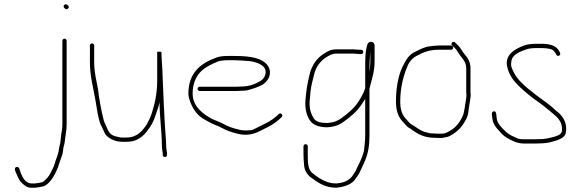

<svg xmlns="http://www.w3.org/2000/svg" viewBox="-20 -675 2721 899"><path d="M272 -484V-92C272 -84.7 271.7 -78.3 271 -73C267.1 -53.5 265 -31.9 263 -12C261.4 0.6 257.2 10.9 256 24C252.8 49.3 240.6 72.6 235 95C231.4 107.5 224.5 117.9 219 130C212.1 147.3 194 170 178 178C173 180 148.3 184 141 184H128C99.5 184 85.8 155.7 77.5 135.5C73 124.6 70.8 102.5 56.5 107C41.9 111.6 54.6 133.1 59 143C67 161 69.9 171.2 86 185C99.5 197.6 108.3 204 127 204H142C150.3 204 178.1 199 185 197C207.1 188.7 227.4 159.3 238 138C242.9 125.8 251.1 113.1 254 100C256.7 90.7 264.8 69.6 267.5 61.5L273 45C274.3 38.3 275.3 31.7 276 25C276 12.5 281.8 3 283 -10C285.7 -37.4 292 -63.5 292 -92V-484C292 -489.3 287.3 -494 282 -494C276.7 -494 272 -489.3 272 -484ZM281 -638C285.7 -633.3 291.2 -628.2 298.5 -635C306.2 -642.1 300.4 -647.9 295 -652C285.7 -661.3 271.7 -647.3 281 -638Z M401 -462V-383C401 -320.6 416.4 -265.6 426.5 -208C432.6 -173 439.4 -117.7 452 -90C458 -80.3 465.8 -60.4 471 -50C485.2 -27.2 517.6 -11 554 -11H571C584.5 -11 604.2 -13.7 615 -18C636.7 -27.7 653 -40.4 667 -59C685.7 -81.9 700.5 -107.6 710 -140C716.4 -160.6 721.5 -171 726 -192C726 -194 726.3 -196.3 727 -199C727 -132.3 738 -54.2 738 7C738 21.3 740.4 30.2 742 43V51C743.3 64.3 763.3 62.3 762 49V41C760.6 29.6 758 19.6 758 7C758 -0.3 757.7 -8.7 757 -18C748.8 -124.2 744.2 -245.3 740 -353.5C739 -379.2 736 -404.4 736 -427V-430C736 -432.7 732.7 -433.7 726 -433C719.3 -433.7 716 -432.7 716 -430V-298C716 -236.7 705 -190.7 691 -146C684.8 -126.3 675.7 -108 667 -92C645.6 -61.5 622.6 -31 571 -31H554C539 -31 535.6 -33.7 520 -37C496.9 -42.8 488.4 -57.8 480 -78C472.9 -94.9 467.2 -102.2 463 -123C452.8 -163.8 444.5 -212 439 -256C431.5 -301 421 -333.3 421 -383V-462C421 -467.3 416.3 -472 411 -472C405.7 -472 401 -467.3 401 -462Z M915 -249H1088C1096 -249 1104 -249.3 1112 -250C1120.7 -250 1129 -250.7 1137 -252C1167.2 -260.2 1186 -266.1 1210 -279C1230 -291.3 1250.8 -318.6 1242 -351C1224.3 -404 1152 -413 1078 -413H1050C1027.1 -413 1007.4 -411.4 992 -405C919.9 -378.8 862 -334.4 862 -236C862 -229.3 863.7 -220.3 867 -209C878.6 -171.9 898.9 -140.4 928 -121C947.2 -110.3 963.4 -100 985 -91C1006.3 -84.6 1032.4 -66.9 1052 -61L1070 -55L1087 -50C1093 -48.7 1098.5 -47.5 1103.5 -46.5C1139.7 -39.3 1174.2 -48.9 1196 -61L1234 -80C1258.8 -92.4 1280.5 -108.5 1299 -127C1308.3 -136.3 1294.3 -150.3 1285 -141C1267.7 -123.7 1248.4 -109.7 1225 -98L1167 -69C1161.7 -66.3 1155.7 -65 1149 -65C1128.6 -63.1 1106.6 -64.5 1092 -70L1076 -74L1058 -80C1041.7 -86.1 1039.1 -87.9 1020 -98C1000.8 -107 989.8 -110.5 973 -118C933.1 -140.1 882 -174.4 882 -237C882 -284.9 898.7 -319.8 924 -343.5C945.3 -363.5 971.3 -374 1000 -387C1013 -391.3 1031 -393 1050 -393H1078C1092.8 -393 1140 -390.1 1151.5 -388.5C1185.4 -383.7 1230.7 -367.7 1223 -329C1220.1 -314.3 1211.2 -303.5 1200 -296C1175.6 -281.8 1148.5 -270 1111 -270C1103 -269.3 1095.3 -269 1088 -269H915C909.7 -269 905 -264.3 905 -259C905 -253.7 909.7 -249 915 -249Z M1713 -421C1713 -424.3 1713.3 -428.3 1714 -433V-387C1714 -381.7 1713.7 -375.3 1713 -368L1711 -346C1710.3 -343.3 1710 -340.7 1710 -338V-354C1710 -379.2 1711.5 -399 1713 -421ZM1734 -388V-461C1734 -483.5 1706.3 -484.9 1700.5 -467.5C1689.5 -434.6 1690 -394.9 1690 -354V-262C1687.3 -254 1685 -247.7 1683 -243C1659.2 -195.3 1641.5 -171.2 1600 -138C1569.7 -113.7 1553.6 -102.5 1512 -99C1485.3 -99 1462.6 -103.5 1451 -118C1436.6 -139.6 1427.1 -165.9 1430 -203C1432.4 -234.4 1434.9 -264.5 1442 -291L1450 -323C1457.4 -360 1481 -391.2 1509 -408C1524.8 -416.6 1533.8 -424 1557 -424H1621C1632.4 -425.4 1649.4 -422 1662 -422H1671C1676.6 -422 1681 -425.8 1681 -431.5C1681 -437.2 1676.5 -442 1671 -442H1662C1649.4 -442 1631.9 -445.2 1620 -444H1557C1529.6 -444 1516.5 -436.2 1499 -425C1465.7 -405.6 1440.1 -370.9 1430 -328C1420.2 -288.6 1413.3 -250.4 1410 -204C1407 -162 1417.5 -126.6 1436 -105C1451.5 -86.9 1479.3 -79 1513 -79C1560.1 -82.4 1578.3 -95.8 1612 -122C1648.4 -151.4 1664.2 -169.9 1687 -207C1687.7 -209 1688.7 -210.7 1690 -212V-45C1690 -18.8 1687.3 1.9 1685 25C1682.7 45.4 1668.5 77.1 1660.5 93L1654 106C1649.3 114.2 1646.9 124.6 1641 132C1630.2 148.2 1625.7 158.7 1607 169.5C1589.4 179.7 1577.1 181.2 1555 184C1529.1 184 1512.1 177.7 1495.5 170C1478.5 162.1 1458.5 148.6 1445 137C1421.8 121.5 1421 86.2 1421 48V10C1421 4.7 1416.3 0 1411 0C1405.7 0 1401 4.7 1401 10V48C1401 66.6 1402.5 82.8 1404 99C1405.9 124.3 1418.1 140.9 1433 154C1438.3 157.3 1443.7 161 1449 165C1476.6 185.7 1508.3 204 1556 204C1588.4 200.4 1621.8 190 1639 170L1649 156C1652.3 151.3 1655.3 147 1658 143C1663.7 135.1 1666 125.4 1671 117C1679.1 100.9 1680.8 96.7 1690 75C1704.9 39.6 1710 4.3 1710 -45V-259C1719.5 -301.6 1734 -337 1734 -388Z M2092 -462H2033C2020.4 -462 2001.6 -459.2 1991 -458C1967.1 -455.3 1944.4 -442.7 1925 -433C1892.5 -419.1 1878.2 -389.3 1863 -359C1843.7 -316.5 1834 -259.1 1834 -199.5C1834 -154.4 1845.4 -125.6 1868 -103C1877.4 -93.6 1885.5 -81.4 1897 -75C1901.7 -73 1905.7 -70.3 1909 -67C1936.1 -47.7 1967 -30 2012 -30C2021.3 -29.3 2028.3 -29 2033 -29H2047C2051.7 -29 2057.3 -30 2064 -32C2079.2 -33.9 2085 -37.4 2099 -46C2117.2 -57.2 2135.4 -73 2147 -91C2159.2 -110 2170.2 -125.4 2173 -151L2175 -167C2175.7 -169.7 2176.2 -172.7 2176.5 -176C2177.8 -189 2184 -217.5 2184 -231C2183.3 -235 2183 -239 2183 -243V-355C2183 -383.1 2170.9 -403.4 2157 -419C2142.5 -435.6 2136.2 -454.2 2119 -468L2110 -477C2100.9 -484.8 2087.4 -470.2 2097 -462L2106 -454C2116.3 -443.7 2120.6 -436.8 2128 -425C2140.8 -403.7 2163 -388.7 2163 -355V-243C2163 -238.3 2163.3 -234 2164 -230C2164 -208.4 2157.6 -190.8 2156 -170C2153.1 -158.2 2152.9 -149.6 2149 -138C2136.7 -107.2 2116.9 -79.5 2088.5 -63.5C2074.7 -55.7 2065.1 -49 2047 -49H2033C2028.3 -49 2021.3 -49.3 2012 -50C1997.4 -50 1991.9 -50.7 1982 -54C1950.4 -59.3 1929.7 -79.8 1906 -93C1896.8 -98.5 1890.3 -108.7 1882 -117C1863.2 -135.8 1854 -161.6 1854 -199.5C1854 -265.7 1869.6 -324.1 1890 -370C1897.7 -388.1 1914.8 -406.3 1934 -415C1961.5 -430 1990.5 -442 2033 -442H2092C2097.3 -442 2102 -446.7 2102 -452C2102 -457.3 2097.3 -462 2092 -462Z M2602 -428 2598 -436C2585.3 -461.4 2553.8 -470 2516 -470H2497C2475 -470 2450.3 -468.5 2434 -462C2392 -446.3 2338.9 -418 2356 -358C2364.1 -323 2385.9 -294.8 2409 -272.5C2435 -247.4 2464.7 -223 2494 -202C2517.3 -187 2534.5 -170.9 2555 -155C2582.1 -130.9 2615.7 -112.6 2611 -61C2608.8 -43.6 2583.2 -36.4 2568 -33L2548 -28C2531.4 -23.8 2507.6 -23 2487 -23H2433C2413.5 -23 2406.4 -24.3 2390 -33C2370.7 -41.4 2356.2 -49.3 2344 -63C2329.2 -76.3 2309.3 -96.2 2306 -119L2304 -137C2302.8 -146.8 2301.7 -155.1 2291.5 -153.5C2277.4 -151.3 2284.6 -129.7 2286 -117C2287.9 -98.5 2298.5 -82.6 2310 -70C2323.9 -54.7 2334.6 -40.5 2353 -30C2374.6 -17.4 2400.8 -3 2433 -3H2487C2509.9 -3 2533.6 -4.1 2553 -8C2581.2 -16.5 2627.9 -24 2630 -58C2636.8 -105.8 2609.8 -137.8 2583 -157C2559.7 -180.3 2532.9 -199.1 2505 -219C2486.4 -231.9 2468.7 -248.3 2450 -262C2425.6 -282.9 2399.1 -307.5 2385 -338C2377.5 -353 2370.6 -364.9 2374 -385C2377.2 -420.5 2413.8 -432.4 2442 -443C2455.8 -448.9 2477.3 -450 2497 -450H2516C2531.1 -450 2541.3 -448.5 2555 -446C2571 -442.4 2578.7 -431.5 2585 -419C2590.4 -406.9 2608.6 -416 2602 -428Z"/></svg>

Font: HoneyBee
Style: UltLit
Weight: 100
Foundry: Cannot Into Space Fonts
Version: Version 0.89